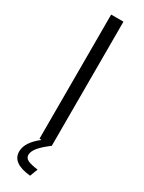

<svg xmlns="http://www.w3.org/2000/svg" viewBox="-234 -740 715 951"><g transform="rotate(30 124.0 -264.0)"><path d="M159.2 0Q117.7 31.2 99.4 54Q81.1 76.7 81.1 96.2Q81.1 114.7 99.4 123.5Q117.7 132.3 157.2 137.2L140.1 182.1Q33.2 171.4 33.2 105Q33.2 51.8 101.1 0H88.9V-710H159.2Z"/></g></svg>

Font: Rawline
Style: Regular
Weight: 400
Designer: Matt McInerney, Pablo Impallari, Rodrigo Fuenzalida
Foundry: Matt McInerney, Pablo Impallari, Rodrigo Fuenzalida
Version: Version 4.020;PS 004.020;hotconv 1.0.88;makeotf.lib2.5.64775